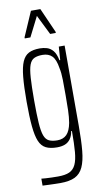

<svg xmlns="http://www.w3.org/2000/svg" viewBox="-100 -765 532 1005"><g transform="rotate(-10 166.0 -262.5)"><path d="M136 195Q123 195 108 194.5Q93 194 76.5 193.5Q60 193 42 192V155Q50 156 64.5 157Q79 158 96.5 158.5Q114 159 131 159Q169 159 191 149Q213 139 224.5 114.5Q236 90 239.5 47.5Q243 5 243 -60V-63H239Q235 -38 223.5 -22Q212 -6 194.5 1Q177 8 152 8Q116 8 93 -3.5Q70 -15 58 -43.5Q46 -72 41 -123.5Q36 -175 36 -255Q36 -335 41 -386.5Q46 -438 58.5 -466.5Q71 -495 93.5 -506.5Q116 -518 152 -518Q172 -518 190 -512.5Q208 -507 222 -490.5Q236 -474 243 -439H247L252 -510H283V-83Q283 -4 278 49Q273 102 258 134.5Q243 167 214 181Q185 195 136 195ZM160 -28Q191 -28 209.5 -46.5Q228 -65 236 -107Q241 -137 242 -173Q243 -209 243 -253Q243 -300 242.5 -336Q242 -372 236 -399Q229 -445 210.5 -463.5Q192 -482 160 -482Q133 -482 116 -474Q99 -466 90.5 -443Q82 -420 79 -375Q76 -330 76 -255Q76 -180 79 -135Q82 -90 90.5 -67Q99 -44 116 -36Q133 -28 160 -28ZM84 -583V-589L141 -720H191L249 -589V-583H219L167 -688L114 -583Z"/></g></svg>

Font: Saira UltraCondensed ExtraLight
Style: Regular
Weight: 250
Width: 1
Designer: Hector Gatti with collaboration of the Omnibus-Type team
Foundry: Omnibus-Type
Version: Version 1.101